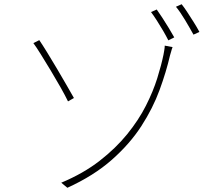

<svg xmlns="http://www.w3.org/2000/svg" viewBox="-20 -860 1040 909"><path d="M270 5Q375 -39 451.5 -98.5Q528 -158 582 -224.5Q636 -291 670.5 -359Q705 -427 724.5 -489.5Q744 -552 754 -601Q755 -606 757.5 -620.5Q760 -635 760 -644L797 -637Q793 -627 790 -615Q787 -603 785 -598Q767 -520 735.5 -434Q704 -348 649.5 -263.5Q595 -179 509.5 -103.5Q424 -28 299 29ZM166 -670Q181 -648 203.5 -611.5Q226 -575 250.5 -533.5Q275 -492 296 -455.5Q317 -419 330 -396L302 -380Q289 -407 267 -446Q245 -485 220 -526.5Q195 -568 173.5 -602.5Q152 -637 138 -656ZM722 -815Q733 -800 748.5 -776Q764 -752 779 -727.5Q794 -703 805 -683L777 -669Q767 -689 752.5 -714Q738 -739 722.5 -763Q707 -787 695 -803ZM840 -840Q852 -825 867 -802Q882 -779 897.5 -754.5Q913 -730 924 -709L896 -696Q879 -727 856 -765.5Q833 -804 813 -828Z"/></svg>

Font: Noto Sans KR Thin
Style: Regular
Weight: 100
Designer: Ryoko NISHIZUKA 西塚涼子 (kana, bopomofo & ideographs); Paul D. Hunt (Latin, Greek & Cyrillic); Sandoll Communications 산돌커뮤니
Foundry: Adobe
Version: Version 2.004-H2;hotconv 1.0.118;makeotfexe 2.5.65603